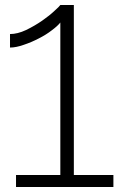

<svg xmlns="http://www.w3.org/2000/svg" viewBox="-20 -748 509 767"><path d="M433 -49V-1H44V-49H221V-658Q210 -644 187 -627Q164 -609 134 -594Q105 -579 75 -569Q44 -558 20 -558V-612Q50 -612 84 -628Q119 -645 148.5 -665.5Q178 -686 198 -705Q219 -724 221 -728H275V-49Z"/></svg>

Font: Oxford Sans
Style: Regular
Weight: 300
Designer: Matt McInerney, Pablo Impallari, Rodrigo Fuenzalida
Foundry: Matt McInerney, Pablo Impallari, Rodrigo Fuenzalida
Version: Version 3.000g; ttfautohint (v1.5) -l 8 -r 28 -G 28 -x 14 -D